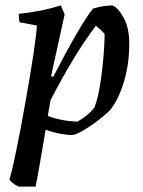

<svg xmlns="http://www.w3.org/2000/svg" viewBox="-20 -485 527 707"><path d="M48 202Q25 191 15 176Q37 98 74.5 -113.5Q112 -325 116 -391L52 -403Q49 -416 49 -434Q135 -443 204 -465L218 -432L168 -204L176 -202Q274 -392 322 -453Q360 -465 394 -465Q416 -456 436 -418.5Q456 -381 456 -325Q456 -247 435.5 -181Q415 -115 384 -78Q350 -46 308 -18Q266 10 247 12Q203 12 148 -7Q121 155 111 202ZM265 -37Q307 -61 328 -90Q343 -127 353 -202.5Q363 -278 365 -343V-360Q356 -372 333 -390Q255 -288 166 -116L156 -58Q207 -39 265 -37Z"/></svg>

Font: Albura Medium
Style: Italic
Weight: 462
Italic angle: -7°
Designer: Mercedes Jáuregui
Foundry: Omnibus-Type Team
Version: Version 1.000